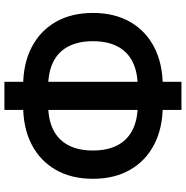

<svg xmlns="http://www.w3.org/2000/svg" viewBox="-6 -794 835 862"><g transform="rotate(90 411.0 -363.5)"><path d="M368.2 -50.3Q266.6 -50.3 192.6 -88.6Q118.7 -127 78.6 -197.3Q38.6 -267.6 38.6 -363.8Q38.6 -460 78.6 -530.3Q118.7 -600.6 192.6 -638.9Q266.6 -677.2 368.2 -677.2H453.6Q555.2 -677.2 628.9 -638.9Q702.6 -600.6 742.9 -530.3Q783.2 -460 783.2 -363.8Q783.2 -267.6 743.2 -197.3Q703.1 -127 629.2 -88.6Q555.2 -50.3 453.6 -50.3ZM372.1 -162.6H449.7Q517.1 -162.6 563 -185.5Q608.9 -208.5 632.6 -253.4Q656.2 -298.3 656.2 -363.8Q656.2 -429.2 632.6 -474.1Q608.9 -519 563 -542Q517.1 -564.9 449.7 -564.9H372.1Q304.7 -564.9 258.5 -542Q212.4 -519 189 -474.1Q165.5 -429.2 165.5 -363.8Q165.5 -298.3 189 -253.4Q212.4 -208.5 258.5 -185.5Q304.7 -162.6 372.1 -162.6ZM347.7 33.7V-761.2H474.1V33.7Z"/></g></svg>

Font: Inter 28pt SemiBold
Style: Regular
Weight: 600
Designer: Rasmus Andersson
Foundry: rsms
Version: Version 4.001;git-66647c0bb